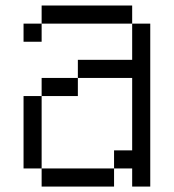

<svg xmlns="http://www.w3.org/2000/svg" viewBox="-20 -687 640 707"><path d="M133.3 -66.7H66.7V-333.3H133.3ZM133.3 0V-66.7H400V0ZM133.3 -333.3V-400H266.7V-333.3ZM133.3 -600V-666.7H466.7V-600ZM133.3 -533.3H66.7V-600H133.3ZM266.7 -400V-466.7H466.7V-600H533.3V0H466.7V-66.7H400V-133.3H466.7V-400Z"/></svg>

Font: Galmuri14 Regular
Style: Regular
Weight: 400
Designer: Lee Minseo (quiple)
Version: Version 2.399;hotconv 1.1.1;makeotfexe 2.6.0 DEVELOPMENT